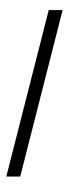

<svg xmlns="http://www.w3.org/2000/svg" viewBox="-20 -863 433 1204"><path d="M372.6 -799.8 106.9 244.1H19.5L285.6 -799.8ZM220.2 -714.4ZM215.3 -842.8ZM190.4 0ZM201.2 321.3Z"/></svg>

Font: Droid Sans Tamil
Style: Regular
Weight: 400
Designer: Jelle Bosma
Foundry: Monotype Imaging Inc.
Version: Version 1.02